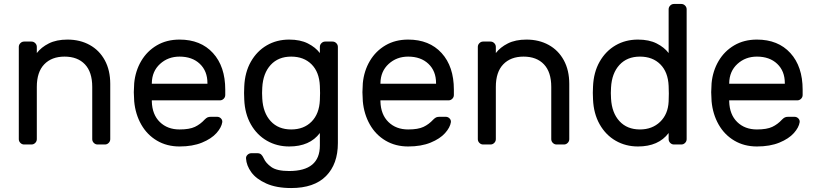

<svg xmlns="http://www.w3.org/2000/svg" viewBox="-20 -730 4121 970"><path d="M510 0H473Q462 0 454 -8Q446 -16 446 -27V-291Q446 -366 409 -405Q372 -444 306 -444Q241 -444 203.5 -405Q166 -366 166 -291V-27Q166 -16 158 -8Q150 0 139 0H102Q91 0 83 -8Q75 -16 75 -27V-493Q75 -504 83 -512Q91 -520 102 -520H139Q150 -520 158 -512Q166 -504 166 -493V-462Q188 -491 226.5 -510.5Q265 -530 321 -530Q384 -530 433 -503Q482 -476 509.5 -425.5Q537 -375 537 -306V-27Q537 -16 529 -8Q521 0 510 0Z M1118 -277V-250Q1118 -239 1110 -231Q1102 -223 1091 -223H747V-217Q749 -151 787.5 -113.5Q826 -76 887 -76Q937 -76 964.5 -89Q992 -102 1014 -126Q1022 -134 1028.5 -137Q1035 -140 1046 -140H1076Q1088 -140 1096 -132Q1104 -124 1103 -113Q1099 -86 1073.5 -57.5Q1048 -29 1000.5 -9.5Q953 10 887 10Q823 10 773 -19.5Q723 -49 693.5 -101Q664 -153 658 -218Q656 -248 656 -264Q656 -280 658 -310Q664 -372 693.5 -422Q723 -472 772.5 -501Q822 -530 887 -530Q994 -530 1056 -462Q1118 -394 1118 -277ZM1028 -307V-310Q1028 -371 989.5 -407.5Q951 -444 887 -444Q829 -444 788.5 -407Q748 -370 747 -310V-307Z M1596 -462V-493Q1596 -504 1604 -512Q1612 -520 1623 -520H1660Q1671 -520 1679 -512Q1687 -504 1687 -493V-7Q1687 99 1627 159.5Q1567 220 1451 220Q1376 220 1325 197Q1274 174 1249.5 140Q1225 106 1223 71Q1222 60 1230.5 52Q1239 44 1250 44H1280Q1292 44 1299 50Q1306 56 1313 71Q1323 94 1351 114Q1379 134 1441 134Q1596 134 1596 5V-58Q1545 10 1441 10Q1379 10 1328.5 -19Q1278 -48 1247.5 -101.5Q1217 -155 1214 -227L1213 -260L1214 -293Q1217 -365 1247.5 -418.5Q1278 -472 1328 -501Q1378 -530 1441 -530Q1497 -530 1535.5 -510.5Q1574 -491 1596 -462ZM1305 -288 1304 -260 1305 -232Q1309 -160 1347.5 -118Q1386 -76 1451 -76Q1515 -76 1554 -115.5Q1593 -155 1596 -224Q1597 -234 1597 -260Q1597 -286 1596 -296Q1593 -366 1554 -405Q1515 -444 1451 -444Q1386 -444 1347.5 -402Q1309 -360 1305 -288Z M2273 -277V-250Q2273 -239 2265 -231Q2257 -223 2246 -223H1902V-217Q1904 -151 1942.5 -113.5Q1981 -76 2042 -76Q2092 -76 2119.5 -89Q2147 -102 2169 -126Q2177 -134 2183.5 -137Q2190 -140 2201 -140H2231Q2243 -140 2251 -132Q2259 -124 2258 -113Q2254 -86 2228.5 -57.5Q2203 -29 2155.5 -9.5Q2108 10 2042 10Q1978 10 1928 -19.5Q1878 -49 1848.5 -101Q1819 -153 1813 -218Q1811 -248 1811 -264Q1811 -280 1813 -310Q1819 -372 1848.5 -422Q1878 -472 1927.5 -501Q1977 -530 2042 -530Q2149 -530 2211 -462Q2273 -394 2273 -277ZM2183 -307V-310Q2183 -371 2144.5 -407.5Q2106 -444 2042 -444Q1984 -444 1943.5 -407Q1903 -370 1902 -310V-307Z M2829 0H2792Q2781 0 2773 -8Q2765 -16 2765 -27V-291Q2765 -366 2728 -405Q2691 -444 2625 -444Q2560 -444 2522.5 -405Q2485 -366 2485 -291V-27Q2485 -16 2477 -8Q2469 0 2458 0H2421Q2410 0 2402 -8Q2394 -16 2394 -27V-493Q2394 -504 2402 -512Q2410 -520 2421 -520H2458Q2469 -520 2477 -512Q2485 -504 2485 -493V-462Q2507 -491 2545.5 -510.5Q2584 -530 2640 -530Q2703 -530 2752 -503Q2801 -476 2828.5 -425.5Q2856 -375 2856 -306V-27Q2856 -16 2848 -8Q2840 0 2829 0Z M3358 -683Q3358 -694 3366 -702Q3374 -710 3385 -710H3422Q3433 -710 3441 -702Q3449 -694 3449 -683V-27Q3449 -16 3441 -8Q3433 0 3422 0H3385Q3374 0 3366 -8Q3358 -16 3358 -27V-58Q3307 10 3203 10Q3141 10 3090.5 -19Q3040 -48 3009.5 -102Q2979 -156 2976 -228L2975 -261L2976 -293Q2979 -365 3009.5 -418.5Q3040 -472 3090 -501Q3140 -530 3203 -530Q3259 -530 3297.5 -510.5Q3336 -491 3358 -462ZM3213 -444Q3148 -444 3109.5 -402Q3071 -360 3067 -288L3066 -260L3067 -232Q3071 -160 3109.5 -118Q3148 -76 3213 -76Q3275 -76 3315 -114.5Q3355 -153 3358 -217Q3359 -227 3359 -257Q3359 -286 3358 -296Q3355 -366 3316 -405Q3277 -444 3213 -444Z M4035 -277V-250Q4035 -239 4027 -231Q4019 -223 4008 -223H3664V-217Q3666 -151 3704.5 -113.5Q3743 -76 3804 -76Q3854 -76 3881.5 -89Q3909 -102 3931 -126Q3939 -134 3945.5 -137Q3952 -140 3963 -140H3993Q4005 -140 4013 -132Q4021 -124 4020 -113Q4016 -86 3990.5 -57.5Q3965 -29 3917.5 -9.5Q3870 10 3804 10Q3740 10 3690 -19.5Q3640 -49 3610.5 -101Q3581 -153 3575 -218Q3573 -248 3573 -264Q3573 -280 3575 -310Q3581 -372 3610.5 -422Q3640 -472 3689.5 -501Q3739 -530 3804 -530Q3911 -530 3973 -462Q4035 -394 4035 -277ZM3945 -307V-310Q3945 -371 3906.5 -407.5Q3868 -444 3804 -444Q3746 -444 3705.5 -407Q3665 -370 3664 -310V-307Z"/></svg>

Font: Rubik
Style: Regular
Weight: 400
Designer: Hubert & Fischer
Foundry: Hubert & Fischer
Version: Version 1.100